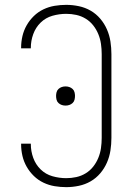

<svg xmlns="http://www.w3.org/2000/svg" viewBox="-20 -763 540 791"><path d="M253 8Q229 8 205 4Q181 0 159 -10.5Q137 -21 119.5 -38Q102 -55 90 -76Q78 -97 72.5 -120.5Q67 -144 67 -168Q67 -169 67 -169.5Q67 -170 67 -171H107Q107 -170 107 -169.5Q107 -169 107 -169Q107 -140 117 -112.5Q127 -85 147.5 -65Q168 -45 196 -37Q224 -29 253 -29Q274 -29 294.5 -33.5Q315 -38 333 -49Q351 -60 364 -76.5Q377 -93 385 -112.5Q393 -132 396 -153Q399 -174 399 -195V-540Q399 -561 396 -582Q393 -603 385 -622.5Q377 -642 364 -658.5Q351 -675 333 -686Q315 -697 294.5 -701.5Q274 -706 253 -706Q224 -706 196 -698Q168 -690 147.5 -670Q127 -650 117 -622.5Q107 -595 107 -566Q107 -566 107 -565.5Q107 -565 107 -564H67Q67 -565 67 -565.5Q67 -566 67 -567Q67 -591 72.5 -614.5Q78 -638 90 -659Q102 -680 119.5 -697Q137 -714 159 -724.5Q181 -735 205 -739Q229 -743 253 -743Q279 -743 305 -737.5Q331 -732 353.5 -719Q376 -706 393 -686Q410 -666 420.5 -642Q431 -618 435 -592Q439 -566 439 -540V-195Q439 -169 435 -143Q431 -117 420.5 -93Q410 -69 393 -49Q376 -29 353.5 -16Q331 -3 305 2.5Q279 8 253 8ZM250 -328Q242 -328 234.5 -330.5Q227 -333 221 -338.5Q215 -344 213 -352Q211 -360 211 -368Q211 -375 213 -383Q215 -391 221 -396.5Q227 -402 234.5 -404.5Q242 -407 250 -407Q258 -407 265.5 -404.5Q273 -402 279 -396.5Q285 -391 287 -383Q289 -375 289 -368Q289 -360 287 -352Q285 -344 279 -338.5Q273 -333 265.5 -330.5Q258 -328 250 -328Z"/></svg>

Font: Zed Sans Extralight
Style: Regular
Weight: 200
Designer: Belleve Invis
Foundry: Belleve Invis
Version: Version 1.0.0; ttfautohint (v1.8.4)